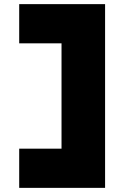

<svg xmlns="http://www.w3.org/2000/svg" viewBox="-20 -720 654 930"><path d="M73 190V0H284L278 8V-522L288 -510H73V-700H489V190Z"/></svg>

Font: Lexend Mega Black
Style: Regular
Weight: 900
Version: Version 1.007